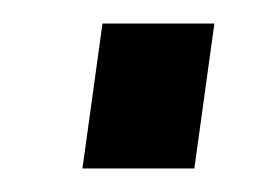

<svg xmlns="http://www.w3.org/2000/svg" viewBox="-20 -432 230 163"><path d="M162 -412 145 -289H50L67 -412Z"/></svg>

Font: Pathway Extreme 28pt Medium
Style: Italic
Weight: 500
Italic angle: -8°
Designer: Eduardo Rodriguez Tunni
Foundry: Eduardo Rodriguez Tunni
Version: Version 1.001;gftools[0.9.26]